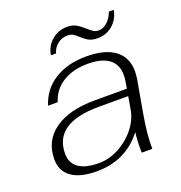

<svg xmlns="http://www.w3.org/2000/svg" viewBox="-122 -762 826 877"><g transform="rotate(-20 291.0 -323.5)"><path d="M37 -108Q37 -197 107 -247.5Q177 -298 303 -298H459L465 -335Q467 -345 467 -363Q467 -413 432 -439.5Q397 -466 329 -466Q257 -466 207.5 -435Q158 -404 141 -348H94Q117 -421 180 -460.5Q243 -500 335 -500Q425 -500 473 -464Q521 -428 521 -361Q521 -344 518 -324L489 -160Q481 -112 477.5 -77.5Q474 -43 474 0H423Q421 -51 427 -98Q343 10 202 10Q121 10 79 -20.5Q37 -51 37 -108ZM443 -205 453 -264H311Q92 -264 92 -115Q92 -69 125.5 -45.5Q159 -22 224 -22Q273 -22 320.5 -47Q368 -72 401.5 -114Q435 -156 443 -205ZM298 -657Q323 -657 340.5 -647.5Q358 -638 378 -620Q393 -606 404 -599Q415 -592 430 -592Q452 -592 472 -610Q492 -628 502 -657H526Q518 -614 487 -587Q456 -560 414 -560Q387 -560 370.5 -569Q354 -578 337 -594Q323 -607 313 -613Q303 -619 287 -619Q259 -619 238 -602.5Q217 -586 210 -560H185Q192 -603 224 -630Q256 -657 298 -657Z"/></g></svg>

Font: Fahkwang ExtraLight
Style: Italic
Weight: 275
Italic angle: -10°
Designer: Suppakit Chalermlarp | Katatrad Co.,Ltd.
Foundry: Cadson Demak Co.,Ltd.
Version: Version 1.000; ttfautohint (v1.6)